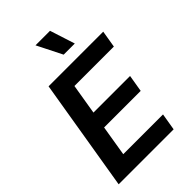

<svg xmlns="http://www.w3.org/2000/svg" viewBox="-277 -1068 1175 1175"><g transform="rotate(-45 310.0 -480.5)"><path d="M26.3 0 147 -727.3H620L601.6 -616.8H260.3L227.6 -419.4H544.4L525.9 -308.9H209.2L176.5 -110.4H520.6L502.1 0ZM445.7 -799H349.4L267.8 -961.3H393.5Z"/></g></svg>

Font: Inter UI Semi Bold
Style: Italic
Weight: 600
Italic angle: -9.39999°
Designer: Rasmus Andersson
Foundry: rsms
Version: 3.2;8d6f07862